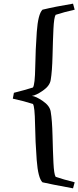

<svg xmlns="http://www.w3.org/2000/svg" viewBox="-20 -821 428 1049"><path d="M50 -282 56 -314Q120 -330 160 -343Q171 -359 172.5 -454.5Q174 -550 181 -647Q188 -744 212 -768Q282 -785 379 -801L388 -768Q333 -756 284 -740Q275 -726 272 -663.5Q269 -601 267 -516Q265 -431 257 -384Q252 -352 214.5 -326Q177 -300 154 -297Q176 -295 214 -269Q252 -243 257 -211Q265 -164 267 -79Q269 6 272 68.5Q275 131 284 145Q324 159 388 175L379 208Q254 185 212 175Q188 152 180.5 53Q173 -46 171.5 -142.5Q170 -239 160 -253Q114 -268 50 -282Z"/></svg>

Font: Prociono
Style: Regular
Weight: 400
Designer: Barry Schwartz
Foundry: The Crud Factory
Version: Version 2.301